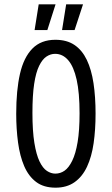

<svg xmlns="http://www.w3.org/2000/svg" viewBox="-20 -856 517 888"><path d="M237 12Q182 12 147 -14.5Q112 -41 92 -87.5Q72 -134 63.5 -196.5Q55 -259 55 -330Q55 -439 72.5 -515Q90 -591 130 -631.5Q170 -672 236 -672Q289 -672 324.5 -648Q360 -624 381.5 -579Q403 -534 412.5 -471Q422 -408 422 -330Q422 -256 413 -193.5Q404 -131 382.5 -85Q361 -39 325 -13.5Q289 12 237 12ZM236 -53Q259 -53 278.5 -66.5Q298 -80 314 -112.5Q330 -145 339 -199Q348 -253 348 -332Q348 -427 334.5 -487.5Q321 -548 295.5 -577.5Q270 -607 235 -607Q214 -607 195 -594.5Q176 -582 161 -551.5Q146 -521 138 -468Q130 -415 130 -334Q130 -250 139 -195Q148 -140 163 -109Q178 -78 197 -65.5Q216 -53 236 -53ZM199 -717H140L159 -836H237ZM325 -717H267L286 -836H364Z"/></svg>

Font: Bricolage Grotesque Condensed Light
Style: Regular
Weight: 300
Width: 3
Designer: Mathieu Triay
Foundry: Atelier Triay
Version: Version 1.000;gftools[0.9.30]